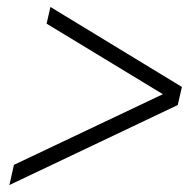

<svg xmlns="http://www.w3.org/2000/svg" viewBox="-20 -618 555 552"><path d="M7 -86 20 -144 469 -357 465 -337 114 -550 125 -598 503 -368 491 -316Z"/></svg>

Font: Platypi Light
Style: Italic
Weight: 300
Italic angle: -13°
Designer: David Sargent
Foundry: Bolt Cutter Type
Version: Version 1.200